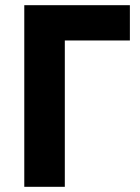

<svg xmlns="http://www.w3.org/2000/svg" viewBox="-20 -720 541 740"><path d="M73.6 0H229.8V-564H480.6V-700H73.6Z"/></svg>

Font: Fixel Variable
Style: Regular
Weight: 100
Width: 3
Designer: AlfaBravo + MacPaw
Foundry: Kyrylo Tkachov, Marchela Mozhyna, Serhii Makarenko, Maria Weinstein, Zakhar Kryvoshyya
Version: Version 1.211